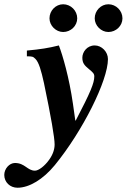

<svg xmlns="http://www.w3.org/2000/svg" viewBox="-114 -675 594 900"><path d="M248 -589C248 -625 218 -655 182 -655C147 -655 118 -625 118 -589C118 -555 148 -525 182 -525C218 -525 248 -554 248 -589ZM460 -589C460 -625 430 -655 394 -655C359 -655 330 -625 330 -589C330 -555 360 -525 394 -525C430 -525 460 -554 460 -589ZM239 -110 228 -188C210 -313 180 -415 162 -462C114 -450 77 -444 12 -438V-411C37 -411 41 -410 52 -399C68 -383 79 -345 92 -286C126 -124 142 -29 142 2C142 25 134 49 117 73C96 103 67 125 50 125C14 125 3 89 -44 89C-70 89 -94 116 -94 145C-94 179 -67 205 -32 205C23 205 88 166 143 99C273 -60 392 -297 392 -398C392 -432 363 -462 330 -462C293 -462 272 -430 272 -405C272 -380 281 -369 303 -351C321 -336 328 -330 328 -317C328 -286 311 -244 241 -110Z"/></svg>

Font: XITS
Style: Bold Italic
Weight: 700
Italic angle: -16.33°
Designer: MicroPress Inc., with final additions and corrections provided by Coen Hoffman, Elsevier (retired)
Version: Version 1.302